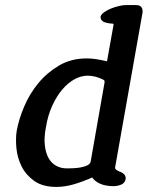

<svg xmlns="http://www.w3.org/2000/svg" viewBox="-20 -733 582 756"><path d="M401 -492Q402 -492 402 -495L427 -635Q428 -640 422 -640Q416 -640 411 -641Q406 -642 400.5 -643Q395 -644 390 -646Q385 -648 380.5 -653Q376 -658 376 -668Q379 -677 391 -685.5Q403 -694 418.5 -700Q434 -706 449.5 -709.5Q465 -713 475 -713H515Q531 -713 537 -704.5Q543 -696 541 -682L434 -78Q432 -70 435.5 -66.5Q439 -63 447 -59L455 -56Q464 -52 469.5 -46Q475 -40 475 -29Q472 -12 457 -6Q442 0 428 0Q368 0 343 -34Q304 -17 269.5 -7Q235 3 202 3Q148 3 115 -20.5Q82 -44 65 -78Q48 -112 44.5 -150.5Q41 -189 46 -219Q54 -263 75 -313Q96 -363 130.5 -405Q165 -447 212.5 -475Q260 -503 322 -503Q340 -503 359 -500Q378 -497 400 -492ZM392 -410Q392 -413 391 -415.5Q390 -418 385 -420Q355 -435 325 -435Q300 -435 274.5 -421.5Q249 -408 226.5 -382Q204 -356 186.5 -318.5Q169 -281 161 -233Q153 -192 156.5 -161Q160 -130 171.5 -110Q183 -90 201.5 -80Q220 -70 243 -70Q251 -70 266 -70.5Q281 -71 296 -73.5Q311 -76 323 -81.5Q335 -87 337 -97Z"/></svg>

Font: Jura
Style: Bold Italic
Weight: 700
Designer: Ed Merritt
Foundry: Ten by Twenty
Version: Version 1.007